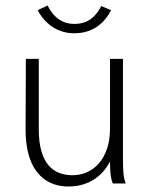

<svg xmlns="http://www.w3.org/2000/svg" viewBox="-20 -667 540 698"><path d="M228 11Q202 11 178.5 3.5Q155 -4 135.5 -20Q116 -36 102 -60.5Q88 -85 80.5 -119Q73 -153 73 -197L74 -453H121V-197Q121 -150 130.5 -117.5Q140 -85 156.5 -66Q173 -47 195 -38.5Q217 -30 243 -30Q271 -30 295.5 -40.5Q320 -51 339 -72.5Q358 -94 369 -126Q380 -158 380 -201V-453H427V-82Q427 -64 428.5 -41Q430 -18 437 0H390Q385 -12 383 -26Q381 -40 380.5 -54.5Q380 -69 380 -80Q370 -61 356.5 -45Q343 -29 324.5 -16.5Q306 -4 282 3.5Q258 11 228 11ZM348 -645 384 -630Q362 -588 328 -567Q294 -546 250 -546Q208 -546 173.5 -567.5Q139 -589 117 -630L153 -647Q170 -613 194.5 -596.5Q219 -580 250 -580Q271 -580 289 -586.5Q307 -593 322 -608Q337 -623 348 -645Z"/></svg>

Font: Inconsolata Light
Style: Regular
Weight: 300
Designer: Raph Levien, Cyreal, Brenton Simpson
Foundry: Raph Levien, Cyreal, Google
Version: Version 3.001